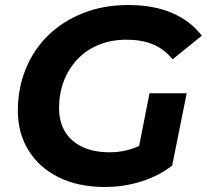

<svg xmlns="http://www.w3.org/2000/svg" viewBox="-20 -732 823 764"><path d="M397 12Q291 12 213.5 -26.5Q136 -65 93.5 -133.5Q51 -202 51 -292Q51 -381 82.5 -458Q114 -535 172 -591.5Q230 -648 311 -680Q392 -712 491 -712Q591 -712 664.5 -680.5Q738 -649 783 -590L667 -496Q632 -538 587.5 -556Q543 -574 484 -574Q422 -574 372.5 -553.5Q323 -533 288 -496Q253 -459 234 -409.5Q215 -360 215 -302Q215 -249 238 -209.5Q261 -170 306.5 -148Q352 -126 418 -126Q468 -126 514 -143Q560 -160 603 -196L665 -73Q612 -32 542.5 -10Q473 12 397 12ZM523 -98 575 -361H723L665 -73Z"/></svg>

Font: MOST Montserrat
Style: Bold Italic
Weight: 700
Italic angle: -11.3°
Designer: Julieta Ulanovsky
Foundry: Julieta Ulanovsky
Version: Version 8.000;March 11, 2024;FontCreator 15.0.0.2926 64-bit